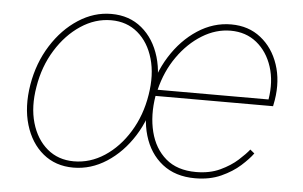

<svg xmlns="http://www.w3.org/2000/svg" viewBox="-44 -618 1094 694"><g transform="rotate(5 502.5 -271.5)"><path d="M244.3 11.4Q179.7 11.4 134.4 -25.9Q89.1 -63.2 69.8 -127.8Q50.4 -192.5 63.9 -274.1Q77.4 -353.7 117.4 -417.1Q157.3 -480.5 214 -517.2Q270.6 -554 333.8 -554Q399.1 -554 444.4 -516.3Q489.7 -478.7 509.1 -414.1Q528.4 -349.4 515.6 -268.5Q502.1 -188.9 462 -125.5Q421.9 -62.1 365.1 -25.4Q308.2 11.4 244.3 11.4ZM244.3 -11.4Q303.3 -11.4 355.5 -45.6Q407.7 -79.9 444.2 -139.4Q480.8 -198.9 492.9 -274.1Q505 -347.3 488.3 -405.5Q471.6 -463.8 431.8 -497.5Q392 -531.2 335.2 -531.2Q277 -531.2 224.8 -496.6Q172.6 -462 135.7 -402.5Q98.7 -343 86.6 -268.5Q73.9 -195.3 90.7 -137.1Q107.6 -78.8 147.5 -45.1Q187.5 -11.4 244.3 -11.4ZM686.1 11.4Q614.3 11.4 567.1 -25.9Q519.9 -63.2 501.1 -127.1Q482.2 -191.1 495.7 -271.3Q509.2 -351.6 549.4 -415.5Q589.5 -479.4 646.7 -516.7Q703.8 -554 768.5 -554Q831.7 -554 876.2 -518.6Q920.8 -483.3 940.5 -424.5Q960.2 -365.8 948.9 -295.5L944.6 -272.7H518.1Q506.4 -201.7 521.3 -142.2Q536.2 -82.7 577.6 -47.1Q619 -11.4 687.5 -11.4Q737.2 -11.4 775 -29.1Q812.9 -46.9 838.2 -70Q863.6 -93 876.4 -109.4L892 -96.6Q877.1 -76 849.1 -50.8Q821 -25.6 780.2 -7.1Q739.3 11.4 686.1 11.4ZM523.8 -295.5H926.1Q936.8 -360.8 919.6 -414.2Q902.3 -467.7 863.1 -499.5Q823.9 -531.2 768.5 -531.2Q714.8 -531.2 665 -500.5Q615.1 -469.8 577.6 -416.5Q540.1 -363.3 523.8 -295.5Z"/></g></svg>

Font: Inter Thin  BETA
Style: Italic
Weight: 100
Italic angle: -9.39999°
Designer: Rasmus Andersson
Foundry: rsms
Version: Version 3.011;git-f93a4a705